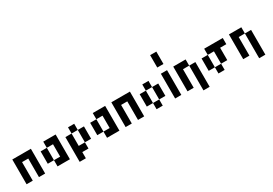

<svg xmlns="http://www.w3.org/2000/svg" viewBox="49 -2054 4777 3358"><g transform="rotate(-30 2437.5 -375.0)"><path d="M125 0H0V-500H375V0H250V-375H125Z M625 0V-125H500V-375H625V-125H750V-375H625V-500H875V0Z M1125 -375V-500H1250V-375ZM1250 -125V0H1125V125H1000V-375H1125V-125ZM1375 -125H1250V-375H1375Z M1625 0V-125H1500V-375H1625V-125H1750V-375H1625V-500H1875V0Z M2125 0H2000V-500H2375V0H2250V-375H2125Z M2625 -375V-500H2750V-375ZM2625 -125H2500V-375H2625ZM2875 -125H2750V-375H2875ZM2750 -125V0H2625V-125Z M3125 -625H3000V-875H3125ZM3125 0H3000V-500H3125Z M3375 0H3250V-500H3500V-375H3375ZM3625 125H3500V-375H3625Z M4125 -125H4000V-375H3875V-500H4250V-375H4125ZM3875 -125H3750V-375H3875ZM4000 -125V0H3875V-125Z M4500 0H4375V-500H4625V-375H4500ZM4750 125H4625V-375H4750Z"/></g></svg>

Font: Tiny5
Style: Regular
Weight: 400
Designer: Stefan Schmidt
Foundry: Made with Bits'n'Picas by Kreative Software
Version: Version 1.002; ttfautohint (v1.8.4.7-5d5b)